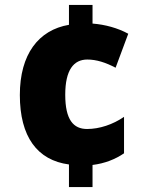

<svg xmlns="http://www.w3.org/2000/svg" viewBox="-20 -744 593 774"><path d="M353 -649V-724H258V-644C135 -623 60 -525 60 -361C60 -193 130 -98 258 -81V10H353V-79C402 -85 445 -102 480 -126V-273C435 -242 381 -224 331 -224C276 -224 243 -261 243 -362C243 -462 277 -504 332 -504C369 -504 406 -492 446 -471L497 -608C455 -631 404 -645 353 -649Z"/></svg>

Font: Noto Sans Sinhala SemiCondensed Black
Style: Regular
Weight: 900
Width: 4
Designer: Jelle Bosma - Monotype Design Team
Foundry: Monotype Imaging Inc.
Version: Version 2.006